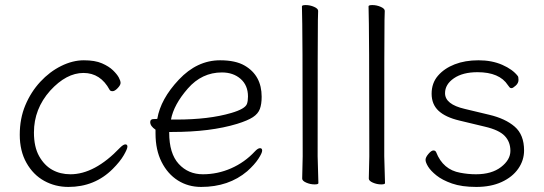

<svg xmlns="http://www.w3.org/2000/svg" viewBox="-20 -722 2149 758"><path d="M475 -152Q483 -152 483 -143Q483 -134 468.5 -109Q454 -84 425 -55Q354 16 250 16Q198 16 154.5 -8Q111 -32 84.5 -79Q58 -126 58 -190Q58 -254 80 -306.5Q102 -359 139 -399Q176 -439 221.5 -461.5Q267 -484 311 -484Q355 -484 382.5 -472Q410 -460 426 -444.5Q442 -429 449 -416Q456 -403 456 -394.5Q456 -386 444.5 -374Q433 -362 424.5 -362Q416 -362 413 -367Q377 -434 309.5 -434Q242 -434 178 -364Q114 -292 114 -199Q114 -142 134.5 -105.5Q155 -69 186.5 -51.5Q218 -34 258 -34Q354 -34 454 -139Q467 -152 475 -152Z M648 -201V-198Q648 -116 685.5 -75Q723 -34 781 -34Q839 -34 892.5 -57.5Q946 -81 986 -124Q998 -137 1006.5 -137Q1015 -137 1015 -127.5Q1015 -118 1000 -95Q985 -72 956 -46Q883 16 774 16Q723 16 682.5 -9.5Q642 -35 618 -82.5Q594 -130 594 -195V-210Q573 -224 573 -240Q573 -252 587 -252Q601 -252 601 -253Q614 -331 686 -407.5Q758 -484 849 -484Q910 -484 946 -463Q1013 -424 1013 -340Q1013 -311 1006 -292Q999 -273 978.5 -259.5Q958 -246 916 -233Q811 -201 660 -201ZM676 -250Q805 -250 893 -276Q948 -292 955 -312Q959 -323 959 -341Q959 -385 930 -410.5Q901 -436 856 -436Q777 -436 721.5 -372.5Q666 -309 655 -250Z M1222 6Q1205 6 1189 -1Q1173 -8 1173 -17L1175 -105Q1175 -610 1172 -697Q1172 -702 1187 -702Q1204 -702 1220 -695Q1236 -688 1236 -679Q1236 -658 1235 -643Q1234 -590 1234 -105L1237 1Q1237 6 1222 6Z M1485 6Q1468 6 1452 -1Q1436 -8 1436 -17L1438 -105Q1438 -610 1435 -697Q1435 -702 1450 -702Q1467 -702 1483 -695Q1499 -688 1499 -679Q1499 -658 1498 -643Q1497 -590 1497 -105L1500 1Q1500 6 1485 6Z M1794 -246Q1739 -259 1711.5 -284.5Q1684 -310 1684 -352Q1684 -394 1709 -423Q1734 -452 1775 -468Q1816 -484 1869 -484Q1922 -484 1963 -466Q2004 -448 2024 -422Q2027 -419 2027 -406.5Q2027 -394 2016 -384Q2005 -374 1999.5 -374Q1994 -374 1991.5 -377.5Q1989 -381 1985 -386Q1952 -437 1865 -437Q1807 -437 1772 -413Q1737 -389 1737 -354Q1737 -310 1815 -292L1911 -269Q1975 -254 2012 -222Q2049 -190 2049 -128Q2049 -89 2026 -56Q2003 -23 1960.5 -3.5Q1918 16 1860.5 16Q1803 16 1764.5 2.5Q1726 -11 1703 -29.5Q1680 -48 1670 -64.5Q1660 -81 1660 -91Q1660 -101 1671.5 -114.5Q1683 -128 1691 -128Q1699 -128 1702 -121Q1729 -52 1797 -40Q1828 -34 1859 -34Q1921 -34 1958 -62.5Q1995 -91 1995 -126.5Q1995 -162 1972.5 -185.5Q1950 -209 1894 -222Z"/></svg>

Font: ToneOZ-Pinyin-WenKai-Light
Style: Light
Weight: 300
Designer: Fontworks Inc.
Foundry: ToneOZ
Version: Version 0.240331